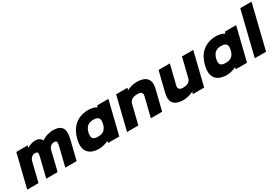

<svg xmlns="http://www.w3.org/2000/svg" viewBox="81 -2006 4623 3183"><g transform="rotate(-30 2392.0 -415.0)"><path d="M1041 -365 951 0H734L824 -365Q838 -422 829 -440.5Q820 -459 782 -459Q743 -459 715.5 -435Q688 -411 677 -369L587 0H369L459 -365Q466 -393 468 -411.5Q470 -430 465 -440.5Q460 -451 448.5 -455Q437 -459 417 -459Q382 -459 352.5 -435Q323 -411 312 -368L221 0H5L161 -632H377L368 -593H370Q384 -602 403 -610.5Q422 -619 442 -625.5Q462 -632 482.5 -636Q503 -640 521 -640Q571 -640 601 -622Q631 -604 648 -572H650Q669 -587 694.5 -599.5Q720 -612 747.5 -621Q775 -630 803.5 -635Q832 -640 858 -640Q990 -640 1033 -574Q1076 -508 1041 -365Z M1767 0H1551L1560 -35H1558Q1540 -25 1517.5 -17Q1495 -9 1471.5 -3Q1448 3 1425 6.5Q1402 10 1383 10Q1300 10 1245.5 -13.5Q1191 -37 1162 -80Q1133 -123 1129 -182Q1125 -241 1143 -313Q1161 -386 1194.5 -446Q1228 -506 1277.5 -549Q1327 -592 1393.5 -615.5Q1460 -639 1544 -639Q1563 -639 1584 -636Q1605 -633 1626 -628Q1647 -623 1665.5 -615.5Q1684 -608 1697 -598H1699L1707 -630H1923ZM1637 -313Q1655 -386 1632 -421Q1609 -456 1533 -456Q1458 -456 1417 -420.5Q1376 -385 1358 -313Q1341 -241 1364 -207Q1387 -173 1463 -173Q1538 -173 1579 -207.5Q1620 -242 1637 -313Z M2684 -386 2588 0H2372L2463 -368Q2474 -415 2455.5 -437Q2437 -459 2374 -459Q2311 -459 2272 -434Q2233 -409 2222 -365L2132 0H1916L2072 -632H2288L2278 -592H2280Q2324 -615 2374 -627Q2424 -639 2470 -639Q2542 -639 2589.5 -620.5Q2637 -602 2662.5 -569Q2688 -536 2693 -489.5Q2698 -443 2684 -386Z M3391 2H3175L3185 -38H3183Q3139 -15 3089 -3Q3039 9 2993 9Q2921 9 2874.5 -9.5Q2828 -28 2804 -61Q2780 -94 2776.5 -140.5Q2773 -187 2787 -244L2883 -630H3099L3008 -262Q2985 -171 3092 -171Q3155 -171 3192.5 -196Q3230 -221 3241 -265L3331 -630H3547Z M4212 0H3996L4005 -35H4003Q3985 -25 3962.5 -17Q3940 -9 3916.5 -3Q3893 3 3870 6.5Q3847 10 3828 10Q3745 10 3690.5 -13.5Q3636 -37 3607 -80Q3578 -123 3574 -182Q3570 -241 3588 -313Q3606 -386 3639.5 -446Q3673 -506 3722.5 -549Q3772 -592 3838.5 -615.5Q3905 -639 3989 -639Q4008 -639 4029 -636Q4050 -633 4071 -628Q4092 -623 4110.5 -615.5Q4129 -608 4142 -598H4144L4152 -630H4368ZM4082 -313Q4100 -386 4077 -421Q4054 -456 3978 -456Q3903 -456 3862 -420.5Q3821 -385 3803 -313Q3786 -241 3809 -207Q3832 -173 3908 -173Q3983 -173 4024 -207.5Q4065 -242 4082 -313Z M4577 0H4361L4568 -840H4784Z"/></g></svg>

Font: TypoPRO Sinkin Sans
Style: 900 X Black Italic
Weight: 950
Italic angle: -112°
Designer: Keith Bates
Foundry: K-Type
Version: Sinkin Sans (version 1.0)  by Keith Bates   •   © 2014   www